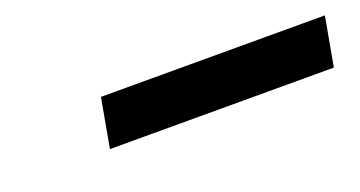

<svg xmlns="http://www.w3.org/2000/svg" viewBox="-24 -824 633 338"><g transform="rotate(-20 293.0 -655.0)"><path d="M145 -609.4 161.6 -701.2H581.1L564.5 -609.4Z"/></g></svg>

Font: Cascadia Code NF
Style: Italic
Weight: 400
Italic angle: -10°
Monospace: yes
Designer: Aaron Bell
Foundry: Saja Typeworks
Version: Version 2404.023; ttfautohint (v1.8.4)